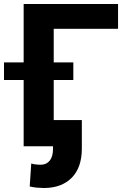

<svg xmlns="http://www.w3.org/2000/svg" viewBox="-80 -739 639 970"><path d="M516.4 -718.8V-593.6H191.4V0H39.5V-718.8ZM-59.8 -335V-423.8H290.4V-335ZM187.7 -132.4H333.4V13.5Q332.9 107.8 282.3 159.1Q231.7 210.4 142.6 210.9Q123 210.4 106.2 209Q89.5 207.5 70.1 203.1L77.9 86.9Q88.3 90.3 100 91.7Q111.7 93.2 126.2 93.2Q154.6 93.2 171.2 72.6Q187.8 52.1 187.7 13.5Z"/></svg>

Font: Inter Display V
Style: Regular
Weight: 400
Designer: Rasmus Andersson
Foundry: rsms
Version: Version 3.015;git-src